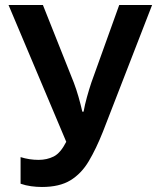

<svg xmlns="http://www.w3.org/2000/svg" viewBox="-20 -734 640 765"><path d="M147 11Q126 11 104 8Q82 5 62 -2V-108Q97 -97 134 -97Q167 -97 194 -110.5Q221 -124 244 -169L14 -714H151L274 -405Q284 -379 293 -347.5Q302 -316 308 -289H313Q318 -317 326.5 -347.5Q335 -378 344 -405L455 -714H586L390 -209Q363 -141 333.5 -91.5Q304 -42 260.5 -15.5Q217 11 147 11Z"/></svg>

Font: Noto Sans Mono SemiBold
Style: Regular
Weight: 600
Designer: Monotype Design Team
Foundry: Monotype Imaging Inc.
Version: Version 2.014; ttfautohint (v1.8.4.7-5d5b)